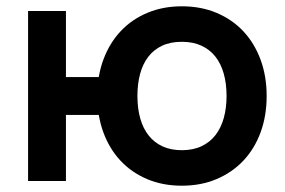

<svg xmlns="http://www.w3.org/2000/svg" viewBox="-20 -575 907 610"><path d="M317.8 -330.2H189.5V-540H69.2V0H189.5V-209.8H317.8ZM557.8 15Q618.5 15 668 -6Q717.6 -26.9 753 -64.4Q788.5 -101.9 807.9 -154.5Q827.2 -207 827.2 -270.2Q827.2 -332.8 807.9 -385.2Q788.6 -437.6 753.4 -475.3Q718.2 -513 668.4 -534Q618.7 -555 557.8 -555Q497.9 -555 448.4 -534.3Q398.8 -513.6 363.6 -476.1Q328.3 -438.7 308.7 -386.2Q289.1 -333.8 289.1 -270.2Q289.1 -207.6 308.2 -155.1Q327.3 -102.6 362.6 -64.8Q397.8 -27 447.4 -6Q496.9 15 557.8 15ZM557.7 -97.8Q522.9 -97.8 496.5 -109.9Q470.2 -122 452.4 -144.4Q434.6 -166.8 425.6 -198.7Q416.6 -230.6 416.6 -270.2Q416.6 -308.7 425.1 -340.2Q433.6 -371.8 450.9 -394.4Q468.2 -417.1 494.7 -429.6Q521.2 -442.2 557.6 -442.2Q593.2 -442.2 619.9 -429.9Q646.5 -417.7 664.2 -395.3Q681.8 -373 690.8 -341.2Q699.8 -309.3 699.8 -270.2Q699.8 -231.8 691 -200.2Q682.2 -168.7 664.6 -145.8Q647 -123 620.1 -110.4Q593.3 -97.8 557.7 -97.8Z"/></svg>

Font: Vela Sans GX ExtLt
Style: Regular
Weight: 200
Designer: Principal design: Mikhail Sharanda - project Manrope.
Design modification: Ravid Balaliev
Foundry: Mikhail Sharanda
Version: Version 1.001